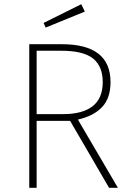

<svg xmlns="http://www.w3.org/2000/svg" viewBox="-20 -892 619 912"><path d="M313 -318H154V0H119V-682H274Q505 -682 505 -502Q505 -426 465 -383.5Q425 -341 350 -324L540 0H498ZM281 -350Q372 -350 420 -387.5Q468 -425 468 -502Q468 -577 422 -614Q376 -651 271 -651H154V-350ZM383 -837 197 -761 187 -783 366 -872Z"/></svg>

Font: FiraGO UltraLight
Style: Regular
Weight: 200
Designer: bBox Type
Foundry: bBox Type GmbH
Version: Version 1.001